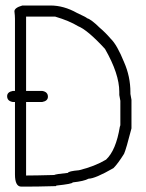

<svg xmlns="http://www.w3.org/2000/svg" viewBox="-20 -698 540 708"><path d="M76.2 -321.8V-50.8H78.1Q109.4 -50.8 179.7 -52.7Q186 -56.2 230.5 -60.5Q232.4 -66.9 271.5 -70.3Q329.6 -84.5 371.1 -109.4Q407.7 -143.6 421.9 -230.5Q423.8 -233.9 423.8 -238.3V-326.2Q423.8 -328.6 419.9 -347.7V-359.4Q419.9 -425.8 367.2 -517.6Q303.2 -587.4 267.6 -601.6Q234.9 -621.6 183.6 -636.7H76.2V-362.8H135.3Q156.7 -359.4 156.7 -341.3Q156.7 -325.7 135.3 -321.8ZM35.2 -362.8V-628.9Q35.2 -639.6 33.2 -656.2Q33.2 -669.4 62.5 -677.7H166Q215.3 -677.7 263.7 -650.4Q300.8 -633.3 300.8 -630.9Q315.9 -627 347.7 -595.7Q368.7 -578.1 388.7 -554.7Q411.6 -532.7 437.5 -468.8Q460.9 -416 460.9 -357.4V-351.6Q464.8 -332.5 464.8 -330.1V-224.6Q445.3 -148.4 437.5 -130.9Q414.6 -94.2 398.4 -78.1Q330.6 -39.1 306.6 -39.1Q290 -29.8 248 -25.4Q248 -20 187.5 -13.7Q187.5 -11.7 185.5 -11.7Q116.2 -9.8 76.2 -9.8H58.6Q35.2 -9.8 35.2 -54.7V-321.8H27.8Q6.3 -325.2 6.3 -343.3Q6.3 -358.9 27.8 -362.8Z"/></svg>

Font: CEF Fonts CJK Mono
Style: Regular
Weight: 400
Designer: PartyBoss (派对大魔王)
Version: Release 2.25